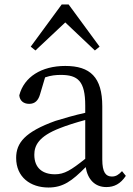

<svg xmlns="http://www.w3.org/2000/svg" viewBox="-20 -822 592 856"><path d="M271 -722 403 -597 424 -614 286 -802H255L117 -614L138 -597ZM360 -114C296 -63 267 -45 225 -45C171 -45 133 -72 133 -132C133 -172 151 -214 248 -251C275 -262 319 -276 360 -287ZM524 -59C509 -43 497 -35 479 -35C452 -35 436 -53 436 -111V-348C436 -478 382 -528 271 -528C165 -528 87 -479 66 -397C68 -373 85 -359 110 -359C136 -359 151 -374 159 -403L181 -477C207 -486 230 -488 251 -488C327 -488 360 -461 360 -351V-319C314 -309 266 -295 227 -283C91 -234 52 -185 52 -118C52 -32 116 14 196 14C261 14 301 -15 362 -77C371 -22 403 12 454 12C489 12 517 -2 541 -38Z"/></svg>

Font: Source Han Serif K
Style: Regular
Weight: 400
Designer: Ryoko NISHIZUKA 西塚涼子 (kana & ideographs); Frank Grießhammer (Latin, Greek & Cyrillic); Wenlong ZHANG 张文龙 (bopomofo); San
Foundry: Adobe Systems Incorporated
Version: Version 1.001;PS 1.001;hotconv 16.6.54;makeotf.lib2.5.65590